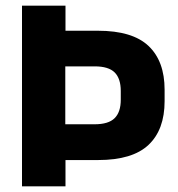

<svg xmlns="http://www.w3.org/2000/svg" viewBox="-20 -659 631 679"><path d="M327.1 -93H162.8V-219.5H314.5Q363.7 -219.5 385.4 -241.1Q407.1 -262.7 407.1 -306.3V-337.2Q407.1 -381.3 385.5 -402.8Q363.9 -424.3 314.8 -424.3H162.6V-550.3H326.6Q448.4 -550.3 505.3 -496.5Q562.1 -442.6 562.1 -341.8V-301.3Q562.1 -200.2 505.2 -146.6Q448.3 -93 327.1 -93ZM211.6 0H57.8V-639H211.6V-521.3L210.9 -461.7V-182.3L211.6 -116.9Z"/></svg>

Font: Anek Malayalam Medium
Style: Regular
Weight: 500
Designer: Maithili Shingre (Malayalam) & Yesha Goshar (Latin)
Foundry: Ek Type
Version: Version 1.003